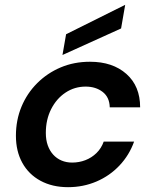

<svg xmlns="http://www.w3.org/2000/svg" viewBox="-20 -764 637 796"><path d="M262 12Q197 12 148 -14.5Q99 -41 72.5 -89Q46 -137 46 -201Q46 -266 69 -321.5Q92 -377 134 -419Q176 -461 231.5 -484.5Q287 -508 353 -508Q447 -508 504 -457.5Q561 -407 561 -319H435Q434 -361 405.5 -383Q377 -405 335 -405Q289 -405 251.5 -380Q214 -355 192 -311.5Q170 -268 170 -213Q170 -184 178 -161.5Q186 -139 200.5 -123Q215 -107 235 -98.5Q255 -90 279 -90Q308 -90 334 -100Q360 -110 380 -129.5Q400 -149 410 -177H536Q516 -121 475.5 -78Q435 -35 380 -11.5Q325 12 262 12ZM239 -536 254 -622 499 -744 482 -646Z"/></svg>

Font: DM Sans 24pt SemiBold
Style: Italic
Weight: 600
Italic angle: -10°
Designer: Colophon Foundry, Jonny Pinhorn
Foundry: Colophon Foundry
Version: Version 4.004;gftools[0.9.30]